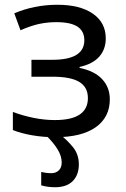

<svg xmlns="http://www.w3.org/2000/svg" viewBox="-20 -566 528 806"><path d="M239 116Q239 89 221.5 60.5Q204 32 171 0H233Q259 19 285 50Q311 81 311 124Q311 168 285.5 194Q260 220 211 220Q196 220 181 218Q166 216 153 212V156Q161 158 172.5 159.5Q184 161 196 161Q214 161 226.5 149.5Q239 138 239 116ZM211 10Q162 10 115.5 2Q69 -6 34 -20V-96Q77 -80 122 -71Q167 -62 210 -62Q281 -62 315 -85.5Q349 -109 349 -154Q349 -200 313 -222Q277 -244 200 -244H112V-315H200Q267 -315 300.5 -335.5Q334 -356 334 -397Q334 -435 305.5 -454Q277 -473 216 -473Q181 -473 146.5 -466Q112 -459 66 -439L40 -510Q79 -527 125 -536.5Q171 -546 221 -546Q316 -546 370 -508.5Q424 -471 424 -405Q424 -359 396.5 -328Q369 -297 314 -285V-281Q377 -268 409 -233.5Q441 -199 441 -149Q441 -74 382 -32Q323 10 211 10Z"/></svg>

Font: Noto Sans Ambassadori
Style: Regular
Weight: 400
Designer: Monotype Design Team
Foundry: Monotype Imaging Inc.
Version: Version 2.013